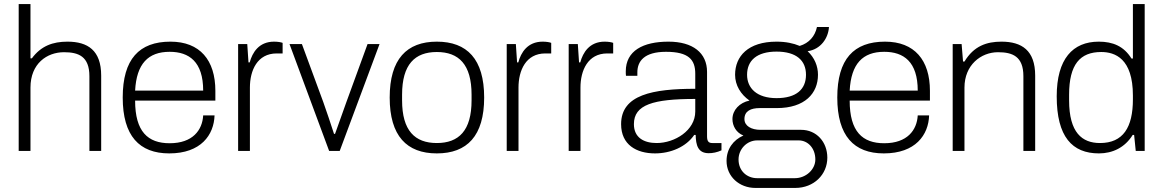

<svg xmlns="http://www.w3.org/2000/svg" viewBox="-20 -743 5725 945"><path d="M72 0H130V-312C130 -430 211 -486 295 -486C366 -486 420 -466 420 -368V0H478V-371C478 -495 412 -538 312 -538C240 -538 182 -517 137 -456H130V-723H72Z M813 12C969 12 1033 -79 1036 -175H980C976 -103 929 -38 815 -38C708 -38 645 -95 645 -248H1040V-296C1040 -447 964 -538 819 -538C665 -538 584 -452 584 -263C584 -74 666 12 813 12ZM645 -297C652 -429 709 -488 815 -488C911 -488 980 -439 980 -297Z M1152 0H1210V-312C1210 -396 1246 -480 1342 -480H1371V-532C1364 -535 1348 -538 1329 -538C1254 -538 1222 -484 1209 -436H1203L1197 -526H1152Z M1600 0H1652L1848 -526H1789L1685 -241C1670 -199 1644 -127 1629 -84H1624C1610 -127 1586 -200 1571 -241L1466 -526H1405Z M2130 12C2279 12 2363 -74 2363 -263C2363 -452 2279 -538 2130 -538C1982 -538 1898 -452 1898 -263C1898 -74 1982 12 2130 12ZM2130 -39C2022 -39 1959 -100 1959 -249V-277C1959 -426 2022 -487 2130 -487C2238 -487 2301 -426 2301 -277V-249C2301 -100 2238 -39 2130 -39Z M2474 0H2532V-312C2532 -396 2568 -480 2664 -480H2693V-532C2686 -535 2670 -538 2651 -538C2576 -538 2544 -484 2531 -436H2525L2519 -526H2474Z M2779 0H2837V-312C2837 -396 2873 -480 2969 -480H2998V-532C2991 -535 2975 -538 2956 -538C2881 -538 2849 -484 2836 -436H2830L2824 -526H2779Z M3204 12C3281 12 3357 -20 3397 -79H3404C3405 -29 3415 11 3468 11C3488 11 3509 7 3531 -3V-39H3486C3468 -39 3460 -47 3460 -72V-389C3460 -483 3390 -538 3270 -538C3145 -538 3060 -493 3060 -392C3060 -383 3060 -376 3061 -370H3117V-387C3117 -441 3150 -488 3258 -488C3370 -488 3402 -449 3402 -380V-306C3193 -306 3037 -277 3037 -132C3037 -30 3113 12 3204 12ZM3212 -39C3150 -39 3100 -65 3100 -132C3100 -228 3195 -256 3402 -256V-194C3402 -101 3301 -39 3212 -39Z M3698 182H3894C3986 182 4052 116 4052 33C4052 -44 3999 -104 3923 -104H3723C3678 -104 3644 -123 3644 -157C3644 -197 3676 -211 3719 -211H3803C3942 -211 4006 -284 4006 -375C4006 -418 3989 -459 3955 -491C4020 -500 4057 -556 4060 -610H4001C3991 -564 3962 -531 3916 -517C3885 -530 3848 -538 3802 -538C3662 -538 3598 -466 3598 -375C3598 -323 3626 -278 3669 -248C3620 -238 3585 -201 3585 -157C3585 -124 3603 -90 3639 -76C3589 -54 3556 -10 3556 49C3556 126 3619 182 3698 182ZM3802 -260C3705 -260 3657 -309 3657 -375C3657 -445 3705 -489 3802 -489C3900 -489 3947 -445 3947 -375C3947 -304 3900 -260 3802 -260ZM3707 134C3656 134 3615 98 3615 42C3615 -9 3656 -52 3707 -52H3911C3956 -52 3993 -14 3993 42C3993 91 3947 134 3892 134Z M4330 12C4486 12 4550 -79 4553 -175H4497C4493 -103 4446 -38 4332 -38C4225 -38 4162 -95 4162 -248H4557V-296C4557 -447 4481 -538 4336 -538C4182 -538 4101 -452 4101 -263C4101 -74 4183 12 4330 12ZM4162 -297C4169 -429 4226 -488 4332 -488C4428 -488 4497 -439 4497 -297Z M4669 0H4727V-312C4727 -423 4808 -486 4892 -486C4963 -486 5017 -466 5017 -368V0H5075V-371C5075 -495 5009 -538 4909 -538C4837 -538 4773 -517 4727 -440H4720L4713 -526H4669Z M5389 12C5456 12 5517 -17 5555 -79H5562L5570 0H5614V-723H5556V-455H5549C5511 -516 5457 -538 5388 -538C5260 -538 5181 -453 5181 -269C5181 -70 5257 12 5389 12ZM5394 -39C5306 -39 5242 -90 5242 -249V-277C5242 -426 5296 -487 5400 -487C5468 -487 5556 -455 5556 -273V-254C5556 -116 5508 -39 5394 -39Z"/></svg>

Font: Archivo ExtraLight
Style: Regular
Weight: 200
Designer: Hector Gatti
Foundry: Omnibus-Type
Version: Version 2.001